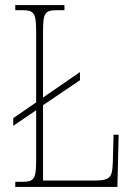

<svg xmlns="http://www.w3.org/2000/svg" viewBox="-20 -734 529 754"><path d="M40 0H441L446 -205H426L423 -95C421 -38 413 -25 351 -25H149V-321L294 -419V-451L149 -351V-606C149 -683 155 -694 205 -694H233V-714H40V-694H66C115 -694 122 -683 122 -606V-332L32 -270V-240L122 -301V-108C122 -31 115 -20 66 -20H40Z"/></svg>

Font: Noto Serif Georgian Condensed Thin
Style: Regular
Weight: 100
Width: 3
Designer: Monotype Design Team, Akaki Razmadze
Foundry: Google LLC
Version: Version 2.003